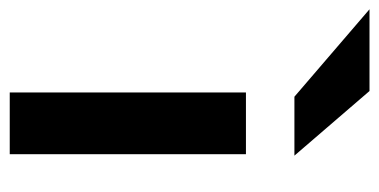

<svg xmlns="http://www.w3.org/2000/svg" viewBox="-334 -580 797 404"><g transform="rotate(90 65.0 -378.5)"><path d="M58 -497H188V0H58ZM67 -599 -117 -757H55L191 -599Z"/></g></svg>

Font: Syne Modified
Style: Bold
Weight: 700
Designer: Lucas Descroix
Foundry: Bonjour Monde
Version: Version 2.200